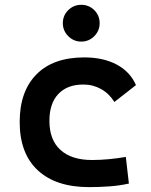

<svg xmlns="http://www.w3.org/2000/svg" viewBox="-20 -765 626 795"><path d="M349.1 9.8Q211.4 9.8 136.5 -59.8Q61.5 -129.4 61.5 -259.8Q61.5 -386.7 130.9 -457Q200.2 -527.3 329.1 -527.3Q407.7 -527.3 463.4 -497.6Q519 -467.8 543 -412.6L453.6 -342.8Q432.1 -377.4 398.7 -396.2Q365.2 -415 325.2 -415Q258.8 -415 221.7 -376Q184.6 -336.9 184.6 -264.6Q184.6 -185.5 230.5 -144Q276.4 -102.5 360.8 -102.5Q396.5 -102.5 431.9 -106Q467.3 -109.4 501 -115.2L513.7 -4.9Q473.6 3.9 431.6 6.8Q389.6 9.8 349.1 9.8ZM316.4 -592.8Q285.2 -592.8 262.7 -615.2Q240.2 -637.7 240.2 -668.9Q240.2 -701.2 262.7 -723.1Q285.2 -745.1 316.4 -745.1Q348.1 -745.1 370.4 -723.1Q392.6 -701.2 392.6 -668.9Q392.6 -637.7 370.4 -615.2Q348.1 -592.8 316.4 -592.8Z"/></svg>

Font: Cascadia Mono PL SemiBold
Style: Regular
Weight: 600
Monospace: yes
Designer: Aaron Bell
Foundry: Saja Typeworks
Version: Version 2404.023; ttfautohint (v1.8.4)